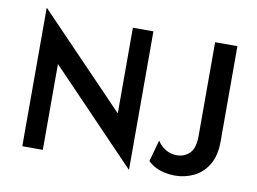

<svg xmlns="http://www.w3.org/2000/svg" viewBox="-73 -754 1184 883"><g transform="rotate(10 519.0 -312.5)"><path d="M577.8 20.8 172.9 -400.7V0H77.1V-645.8H78.5L483.3 -225V-625H579.2V20.8ZM791 11.1Q767.4 11.1 744.4 6.2Q721.5 1.4 701 -8.7Q680.6 -18.8 664.6 -34.7L692.4 -134.7Q707.6 -111.1 730.9 -96.9Q754.2 -82.6 784 -82.6Q818.8 -82.6 843.1 -106.2Q867.4 -129.9 867.4 -187.5V-625H971.5V-179.9Q971.5 -113.9 946.2 -71.5Q920.8 -29.2 879.5 -9Q838.2 11.1 791 11.1Z"/></g></svg>

Font: Afacad Flux Medium
Style: Regular
Weight: 500
Designer: Kristian Moeller
Foundry: Dicotype
Version: Version 1.100